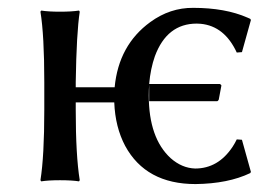

<svg xmlns="http://www.w3.org/2000/svg" viewBox="-20 -459 700 489"><path d="M92.8 -250Q92.8 -369.1 83 -429.2L85 -432.1Q103 -429.2 132.8 -429.2Q162.6 -429.2 181.2 -432.1L183.1 -429.2Q174.8 -375 172.9 -250V-236.8H272Q282.2 -344.2 362.8 -402.8Q413.1 -439.5 472.2 -439Q553.7 -439 610.4 -414.1Q614.3 -412.1 617.2 -411.1L619.1 -408.2L596.2 -326.2L583 -325.2Q551.8 -392.6 491.2 -398.4Q485.8 -398.9 481 -398.9Q405.3 -398.9 374.5 -315.9Q363.3 -284.2 359.9 -245.1H540Q543.5 -243.2 543.9 -241.2L537.1 -205.1Q535.2 -201.7 533.2 -201.2H359.9V-244.1Q358.9 -230.5 358.9 -215.8Q358.9 -107.4 414.6 -56.2Q443.4 -30.8 477.1 -29.8Q535.6 -29.8 572.3 -85Q578.6 -94.7 583 -104L596.2 -103L619.1 -21L617.2 -18.1Q561 8.8 478 9.8Q351.6 9.8 298.8 -87.4Q273.4 -135.3 271 -198.2H172.9V-179.2Q172.9 -63 183.1 0L181.2 2.9Q163.1 0 132.8 0Q103 0 85 2.9L83 0Q92.8 -61 92.8 -179.2Z"/></svg>

Font: Linux Biolinum O
Style: Regular
Weight: 400
Designer: Philipp H. Poll
Foundry: Philipp H. Poll
Version: Version 1.0.4